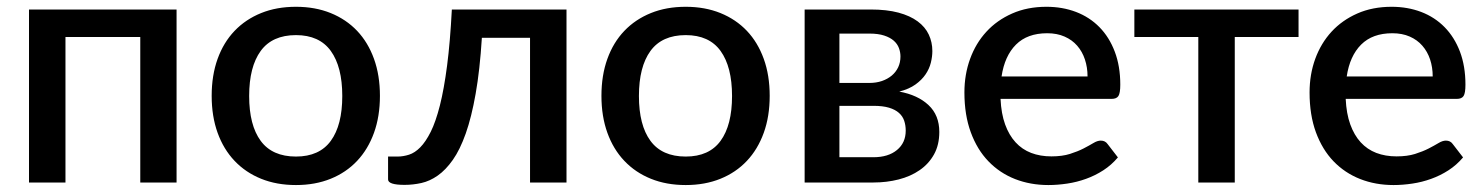

<svg xmlns="http://www.w3.org/2000/svg" viewBox="-20 -538 4374 566"><path d="M500.5 0H393.5V-429H173V0H65.5V-510H500.5Z M852.5 -518Q909 -518 954.8 -499.5Q1000.5 -481 1032.8 -447Q1065 -413 1082.5 -364.5Q1100 -316 1100 -255.5Q1100 -195 1082.5 -146.5Q1065 -98 1032.8 -63.8Q1000.5 -29.5 954.8 -11Q909 7.5 852.5 7.5Q795.5 7.5 749.8 -11Q704 -29.5 671.5 -63.8Q639 -98 621.5 -146.5Q604 -195 604 -255.5Q604 -316 621.5 -364.5Q639 -413 671.5 -447Q704 -481 749.8 -499.5Q795.5 -518 852.5 -518ZM852.5 -76.5Q921.5 -76.5 955.2 -122.8Q989 -169 989 -255Q989 -341 955.2 -387.8Q921.5 -434.5 852.5 -434.5Q782.5 -434.5 748.5 -387.8Q714.5 -341 714.5 -255Q714.5 -169 748.5 -122.8Q782.5 -76.5 852.5 -76.5Z M1650 0H1542.5V-426.5H1400.5Q1394.5 -331 1382.2 -261.8Q1370 -192.5 1353 -144.5Q1336 -96.5 1315 -66.8Q1294 -37 1270.5 -20.5Q1247 -4 1222.2 1.5Q1197.5 7 1172.5 7Q1124 7 1124 -9V-76.5H1152Q1168.5 -76.5 1185.8 -82Q1203 -87.5 1219 -103.8Q1235 -120 1249.8 -149.5Q1264.5 -179 1276.8 -227.2Q1289 -275.5 1298 -344.8Q1307 -414 1312 -510H1650Z M2001.5 -518Q2058 -518 2103.8 -499.5Q2149.5 -481 2181.8 -447Q2214 -413 2231.5 -364.5Q2249 -316 2249 -255.5Q2249 -195 2231.5 -146.5Q2214 -98 2181.8 -63.8Q2149.5 -29.5 2103.8 -11Q2058 7.5 2001.5 7.5Q1944.5 7.5 1898.8 -11Q1853 -29.5 1820.5 -63.8Q1788 -98 1770.5 -146.5Q1753 -195 1753 -255.5Q1753 -316 1770.5 -364.5Q1788 -413 1820.5 -447Q1853 -481 1898.8 -499.5Q1944.5 -518 2001.5 -518ZM2001.5 -76.5Q2070.5 -76.5 2104.2 -122.8Q2138 -169 2138 -255Q2138 -341 2104.2 -387.8Q2070.5 -434.5 2001.5 -434.5Q1931.5 -434.5 1897.5 -387.8Q1863.5 -341 1863.5 -255Q1863.5 -169 1897.5 -122.8Q1931.5 -76.5 2001.5 -76.5Z M2554.5 -74.5Q2598.5 -74.5 2624.2 -95.8Q2650 -117 2650 -153Q2650 -168.5 2645.5 -182Q2641 -195.5 2630 -205.2Q2619 -215 2600.8 -220.5Q2582.5 -226 2555 -226H2454.5V-74.5ZM2454.5 -439V-293.5H2543Q2563 -293.5 2579.8 -299.2Q2596.5 -305 2608.8 -315.2Q2621 -325.5 2627.8 -339.8Q2634.5 -354 2634.5 -371.5Q2634.5 -384 2630 -396.2Q2625.5 -408.5 2614.8 -418Q2604 -427.5 2586.5 -433.2Q2569 -439 2543 -439ZM2546.5 -510Q2594 -510 2628.5 -500.8Q2663 -491.5 2685.2 -475Q2707.5 -458.5 2718 -436Q2728.5 -413.5 2728.5 -387.5Q2728.5 -371 2724 -353Q2719.5 -335 2708.5 -318.8Q2697.5 -302.5 2678.8 -289Q2660 -275.5 2631 -268Q2685.5 -258 2717.2 -228.2Q2749 -198.5 2749 -149Q2749 -111 2733.5 -83Q2718 -55 2691.2 -36.5Q2664.5 -18 2629.2 -9Q2594 0 2555 0H2352V-510Z M3186 -312.5Q3186 -339.5 3178.2 -362.8Q3170.5 -386 3155.5 -403.2Q3140.5 -420.5 3118.2 -430.2Q3096 -440 3067 -440Q3008.5 -440 2975 -406.5Q2941.5 -373 2932.5 -312.5ZM2929.5 -246.5Q2931.5 -203 2943 -171.2Q2954.5 -139.5 2973.8 -118.5Q2993 -97.5 3019.8 -87.2Q3046.5 -77 3079.5 -77Q3111 -77 3134 -84.2Q3157 -91.5 3174 -100.2Q3191 -109 3203 -116.2Q3215 -123.5 3225 -123.5Q3238 -123.5 3245 -113.5L3275.5 -74Q3256.5 -51.5 3232.5 -36Q3208.5 -20.5 3181.5 -10.8Q3154.5 -1 3126 3.2Q3097.5 7.5 3070.5 7.5Q3017.5 7.5 2972.2 -10.2Q2927 -28 2893.8 -62.5Q2860.5 -97 2841.8 -148Q2823 -199 2823 -265.5Q2823 -318.5 2839.8 -364.5Q2856.5 -410.5 2887.8 -444.5Q2919 -478.5 2963.8 -498.2Q3008.5 -518 3065 -518Q3112 -518 3152 -502.8Q3192 -487.5 3221 -458Q3250 -428.5 3266.2 -385.8Q3282.5 -343 3282.5 -288.5Q3282.5 -263.5 3277 -255Q3271.5 -246.5 3257 -246.5Z M3808 -429H3620V0H3512.5V-429H3324V-510H3808Z M4203.5 -312.5Q4203.5 -339.5 4195.8 -362.8Q4188 -386 4173 -403.2Q4158 -420.5 4135.8 -430.2Q4113.5 -440 4084.5 -440Q4026 -440 3992.5 -406.5Q3959 -373 3950 -312.5ZM3947 -246.5Q3949 -203 3960.5 -171.2Q3972 -139.5 3991.2 -118.5Q4010.5 -97.5 4037.2 -87.2Q4064 -77 4097 -77Q4128.5 -77 4151.5 -84.2Q4174.5 -91.5 4191.5 -100.2Q4208.5 -109 4220.5 -116.2Q4232.5 -123.5 4242.5 -123.5Q4255.5 -123.5 4262.5 -113.5L4293 -74Q4274 -51.5 4250 -36Q4226 -20.5 4199 -10.8Q4172 -1 4143.5 3.2Q4115 7.5 4088 7.5Q4035 7.5 3989.8 -10.2Q3944.5 -28 3911.2 -62.5Q3878 -97 3859.2 -148Q3840.5 -199 3840.5 -265.5Q3840.5 -318.5 3857.2 -364.5Q3874 -410.5 3905.2 -444.5Q3936.5 -478.5 3981.2 -498.2Q4026 -518 4082.5 -518Q4129.5 -518 4169.5 -502.8Q4209.5 -487.5 4238.5 -458Q4267.5 -428.5 4283.8 -385.8Q4300 -343 4300 -288.5Q4300 -263.5 4294.5 -255Q4289 -246.5 4274.5 -246.5Z"/></svg>

Font: Lato 2
Style: Regular
Weight: 600
Designer: Lukasz Dziedzic with Adam Twardoch and Botio Nikoltchev
Foundry: tyPoland Lukasz Dziedzic
Version: Version 2.015; 2015-08-06; http://www.latofonts.com/